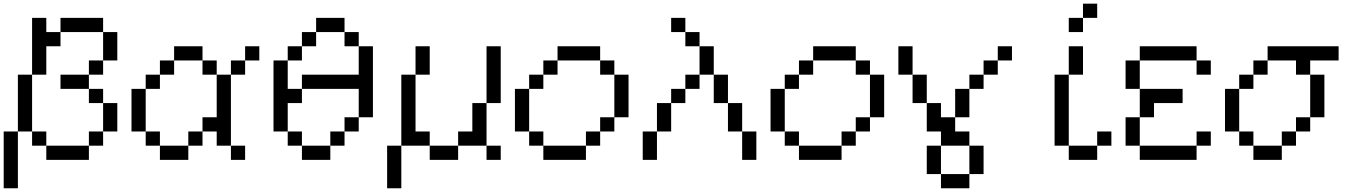

<svg xmlns="http://www.w3.org/2000/svg" viewBox="-20 -866 7348 1040"><path d="M76.9 -153.8V153.8H0V-153.8ZM153.8 -153.8H230.8V-76.9H153.8ZM230.8 -692.3H307.7V-615.4H230.8ZM461.5 -76.9V-153.8H538.5V-76.9ZM538.5 -153.8V-307.7H615.4V-153.8ZM461.5 -307.7V-384.6H538.5V-307.7ZM461.5 -461.5V-538.5H538.5V-461.5ZM538.5 -538.5V-692.3H615.4V-538.5ZM307.7 -769.2H538.5V-692.3H307.7ZM307.7 -461.5H461.5V-384.6H307.7ZM230.8 0V-76.9H461.5V0ZM153.8 -153.8H76.9V-461.5H153.8V-769.2H230.8V-461.5H153.8Z M1307.7 -615.4H1384.6V-538.5H1307.7ZM1230.8 -76.9H1307.7V0H1230.8ZM1230.8 -538.5H1307.7V-461.5H1230.8ZM846.2 0V-76.9H1000V0ZM769.2 -76.9V-153.8H846.2V-76.9ZM1000 -76.9V-153.8H1076.9V-76.9ZM1076.9 -153.8V-230.8H1153.8V-153.8ZM692.3 -153.8V-384.6H769.2V-153.8ZM769.2 -384.6V-461.5H846.2V-384.6ZM1153.8 -76.9V-461.5H1230.8V-76.9ZM846.2 -461.5V-538.5H923.1V-461.5ZM1076.9 -461.5V-538.5H1153.8V-461.5ZM923.1 -538.5V-615.4H1076.9V-538.5Z M1615.4 -384.6V-461.5H1923.1V-615.4H2000V-230.8H1923.1V-384.6ZM1615.4 0V-76.9H1769.2V0ZM1538.5 -76.9V-153.8H1615.4V-76.9ZM1769.2 -76.9V-153.8H1846.2V-76.9ZM1846.2 -153.8V-230.8H1923.1V-153.8ZM1538.5 -538.5V-615.4H1615.4V-538.5ZM1615.4 -615.4V-692.3H1692.3V-615.4ZM1846.2 -615.4V-692.3H1923.1V-615.4ZM1692.3 -692.3V-769.2H1846.2V-692.3ZM1461.5 -153.8V-538.5H1538.5V-384.6H1615.4V-307.7H1538.5V-153.8Z M2076.9 153.8V-76.9H2153.8V153.8ZM2307.7 0V-76.9H2461.5V0ZM2615.4 0V-76.9H2692.3V0ZM2461.5 -76.9V-153.8H2538.5V-307.7H2615.4V-76.9ZM2153.8 -76.9V-461.5H2230.8V-153.8H2307.7V-76.9ZM2230.8 -461.5V-615.4H2307.7V-461.5ZM2615.4 -307.7V-615.4H2692.3V-307.7Z M2923.1 0V-76.9H3153.8V0ZM2846.2 -76.9V-153.8H2923.1V-76.9ZM3153.8 -76.9V-153.8H3230.8V-76.9ZM3230.8 -153.8V-230.8H3307.7V-153.8ZM2769.2 -153.8V-384.6H2846.2V-153.8ZM2846.2 -384.6V-461.5H2923.1V-384.6ZM3307.7 -230.8V-461.5H3384.6V-230.8ZM2923.1 -461.5V-538.5H3000V-461.5ZM3230.8 -461.5V-538.5H3307.7V-461.5ZM3000 -538.5V-615.4H3230.8V-538.5Z M3615.4 -769.2H3692.3V-692.3H3615.4ZM3692.3 -692.3H3769.2V-615.4H3692.3ZM3769.2 -615.4H3846.2V-461.5H3769.2ZM3846.2 -461.5H3923.1V-307.7H3846.2ZM3461.5 0V-153.8H3538.5V0ZM4000 0V-153.8H4076.9V0ZM3538.5 -153.8V-307.7H3615.4V-384.6H3692.3V-307.7H3615.4V-153.8ZM3923.1 -153.8V-307.7H4000V-153.8ZM3692.3 -384.6V-461.5H3769.2V-384.6Z M4307.7 0V-76.9H4538.5V0ZM4230.8 -76.9V-153.8H4307.7V-76.9ZM4538.5 -76.9V-153.8H4615.4V-76.9ZM4615.4 -153.8V-230.8H4692.3V-153.8ZM4153.8 -153.8V-384.6H4230.8V-153.8ZM4230.8 -384.6V-461.5H4307.7V-384.6ZM4692.3 -230.8V-461.5H4769.2V-230.8ZM4307.7 -461.5V-538.5H4384.6V-461.5ZM4615.4 -461.5V-538.5H4692.3V-461.5ZM4384.6 -538.5V-615.4H4615.4V-538.5Z M4846.2 -461.5V-615.4H4923.1V-461.5ZM5384.6 -538.5V-615.4H5461.5V-538.5ZM5384.6 -538.5V-461.5H5307.7V-538.5ZM4923.1 -461.5H5000V-307.7H4923.1ZM5307.7 -461.5V-384.6H5230.8V-461.5ZM5000 -307.7H5076.9V-230.8H5153.8V-384.6H5230.8V-230.8H5153.8V-153.8H5230.8V-76.9H5076.9V-153.8H5000ZM5230.8 -76.9H5307.7V76.9H5230.8ZM5230.8 76.9V153.8H5076.9V76.9ZM5076.9 76.9H5000V-76.9H5076.9Z M5846.2 -769.2V-692.3H5769.2V-769.2ZM5846.2 -846.2H5923.1V-769.2H5846.2ZM5923.1 -76.9V-153.8H6000V-76.9ZM5769.2 0V-76.9H5923.1V0ZM5692.3 -76.9V-461.5H5769.2V-76.9ZM5769.2 -461.5V-615.4H5846.2V-461.5Z M6153.8 -384.6H6385.8V-307.7H6230.8V-230.8H6153.8ZM6153.8 0V-76.9H6461.5V0ZM6076.9 -76.9V-230.8H6153.8V-76.9ZM6461.5 -153.8H6538.5V-76.9H6461.5ZM6076.9 -384.6V-538.5H6153.8V-384.6ZM6461.5 -461.5V-538.5H6538.5V-461.5ZM6153.8 -538.5V-615.4H6461.5V-538.5Z M6769.2 -538.5H6846.2V-461.5H6769.2ZM6692.3 -461.5H6769.2V-384.6H6692.3ZM6615.4 -384.6H6692.3V-153.8H6615.4ZM6692.3 -153.8H6769.2V-76.9H6692.3ZM6769.2 -76.9H6923.1V0H6769.2ZM6923.1 -153.8H7000V-76.9H6923.1ZM7076.9 -461.5H7153.8V-230.8H7076.9ZM7000 -230.8H7076.9V-153.8H7000ZM6846.2 -615.4H7230.8V-538.5H7076.9V-461.5H7000V-538.5H6846.2Z"/></svg>

Font: Mintsoda - Lime Green 13x16
Style: Regular
Weight: 400
Designer: Mintsoda-15
Version: Version 1.0